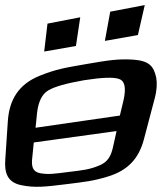

<svg xmlns="http://www.w3.org/2000/svg" viewBox="-71 -711 659 756"><path d="M538 -323C547 -356 548 -384 544 -406C534 -451 516 -471 456 -476C393 -480 358 -474 270 -459C184 -444 151 -439 86 -413C1 -379 -34 -317 -40 -236L-50 -86C-55 -28 -40 7 12 18C66 29 104 25 192 14C263 5 296 2 354 -16C433 -40 475 -87 495 -160ZM75 -267C80 -311 95 -341 119 -355C144 -370 191 -383 259 -395C329 -406 376 -408 398 -400C420 -393 426 -366 416 -319L401 -256L69 -208ZM374 -132C366 -97 354 -73 319 -59C280 -43 256 -41 200 -34C144 -27 121 -23 87 -29C57 -35 52 -56 56 -90L62 -150L388 -195ZM228 -530 245 -643 116 -618 103 -508ZM472 -573 499 -691 363 -665 342 -550Z"/></svg>

Font: Gamestation Warped
Style: Italic
Weight: 400
Designer: Jonas Hecksher
Foundry: Jonas Hecksher, Playtypeª, e-types AS
Version: Version 1.003